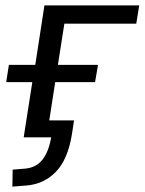

<svg xmlns="http://www.w3.org/2000/svg" viewBox="-20 -510 537 713"><path d="M26 183 27 120 75 116Q115 112 138 82.5Q161 53 170 0H68L100 -205H3L13 -269H111L145 -490H497L486 -422H219L195 -269H344L333 -205H185L163 -63H255L247 -11Q232 82 187.5 128Q143 174 77 179Z"/></svg>

Font: Nunito Sans 10pt
Style: Italic
Weight: 400
Italic angle: -9°
Designer: Vernon Adams
Foundry: Vernon Adams
Version: Version 3.101;gftools[0.9.27]